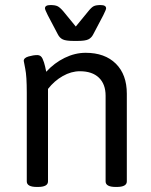

<svg xmlns="http://www.w3.org/2000/svg" viewBox="-20 -738 597 760"><path d="M86 -20V-371Q86 -437 80 -465.5Q74 -494 74 -497Q74 -509 93 -514.5Q112 -520 128 -520Q142 -520 148.5 -505.5Q155 -491 158.5 -475Q162 -459 163 -454Q195 -489 236 -509Q277 -529 319 -529Q395 -529 438.5 -486Q482 -443 482 -367V-20Q482 2 442 2H438Q398 2 398 -20V-359Q398 -405 371.5 -430.5Q345 -456 296 -456Q262 -456 228.5 -437Q195 -418 170 -386V-20Q170 2 130 2H126Q86 2 86 -20ZM209 -602 169 -678Q158 -700 158 -705Q158 -718 180 -718Q198 -718 207.5 -713.5Q217 -709 230 -694L280 -633L330 -694Q342 -709 351 -713.5Q360 -718 378 -718Q400 -718 400 -705Q400 -700 389 -678L349 -602Q342 -588 329.5 -582Q317 -576 287 -576H271Q241 -576 228.5 -582Q216 -588 209 -602Z"/></svg>

Font: Asap-Regular
Style: Regular
Weight: 400
Designer: Pablo Cosgaya
Foundry: Omnibus-Type
Version: Version 2.000; ttfautohint (v1.8)